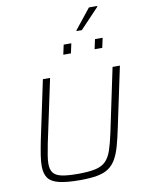

<svg xmlns="http://www.w3.org/2000/svg" viewBox="-114 -1177 946 1262"><g transform="rotate(-10 359.0 -546.0)"><path d="M316 8Q228 8 176.5 -4.5Q125 -17 104 -46.5Q83 -76 83 -126Q83 -158 89.5 -199.5Q96 -241 107 -296L190 -688H238L148 -265Q140 -223 134.5 -191Q129 -159 129 -134Q129 -95 145.5 -73.5Q162 -52 201 -43.5Q240 -35 309 -35Q383 -35 427 -45Q471 -55 496 -80.5Q521 -106 536 -150.5Q551 -195 566 -265L655 -688H704L621 -296Q606 -223 591.5 -171Q577 -119 557 -84.5Q537 -50 507 -29.5Q477 -9 430.5 -0.5Q384 8 316 8ZM559 -823 573 -888H624L610 -823ZM350 -823 364 -888H415L401 -823ZM463 -961V-966L570 -1100H625V-1095L498 -961Z"/></g></svg>

Font: Saira Thin ExtraLight
Style: Italic
Weight: 250
Italic angle: -12°
Version: Version 1.101